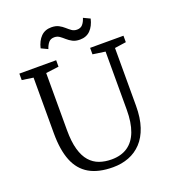

<svg xmlns="http://www.w3.org/2000/svg" viewBox="-167 -1070 1071 1201"><g transform="rotate(-20 369.0 -469.5)"><path d="M379 8Q282.5 8 221.2 -27.5Q160 -63 131 -135.2Q102 -207.5 102 -318V-689L27 -700V-743H272V-700L186 -689V-309Q186 -231.5 200.8 -179.8Q215.5 -128 242.5 -97.5Q269.5 -67 306.2 -54Q343 -41 387 -41Q451 -41 494.2 -70.5Q537.5 -100 559.2 -158Q581 -216 581 -301V-688L498 -700V-743H720V-700L644 -689V-305Q644 -223.5 624.2 -164.5Q604.5 -105.5 568.5 -67.2Q532.5 -29 484.2 -10.5Q436 8 379 8ZM457 -813Q428 -813 408.2 -823.5Q388.5 -834 373.5 -847.5Q358.5 -861 343.8 -871.5Q329 -882 309 -882Q285 -882 271.8 -866.5Q258.5 -851 250 -825L206 -846Q217 -893 243.8 -920Q270.5 -947 313 -947Q342.5 -947 362 -936.5Q381.5 -926 396.5 -912.5Q411.5 -899 426.2 -888.5Q441 -878 461 -878Q485 -878 498.5 -893.5Q512 -909 520 -935L564 -914Q553 -867 526.5 -840Q500 -813 457 -813Z"/></g></svg>

Font: Merriweather 7pt Light
Style: Regular
Weight: 300
Designer: Eben Sorkin
Foundry: Eben Sorkin
Version: Version 2.200;gftools[0.9.31]